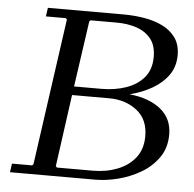

<svg xmlns="http://www.w3.org/2000/svg" viewBox="-50 -720 780 770"><g transform="rotate(5 340.5 -335.0)"><path d="M469 -353Q548 -345 594.5 -307.5Q641 -270 641 -206Q641 -152 613.5 -113Q586 -74 543 -49Q500 -24 452 -12Q404 0 363 0H18L23 -35H104L109 -40L192 -630L187 -635H107L112 -670H417Q458 -670 498.5 -663.5Q539 -657 572.5 -641Q606 -625 626.5 -597Q647 -569 647 -526Q647 -480 623 -446Q599 -412 559 -389Q519 -366 469 -353ZM287 -635 282 -630 244 -365H354Q408 -365 453 -380.5Q498 -396 525 -428Q552 -460 552 -511Q552 -557 530 -584Q508 -611 472 -623Q436 -635 392 -635ZM348 -35Q402 -35 447 -52.5Q492 -70 519 -104.5Q546 -139 546 -191Q546 -259 500 -294.5Q454 -330 389 -330H239L199 -40L204 -35Z"/></g></svg>

Font: Brygada 1918
Style: Italic
Weight: 400
Italic angle: -8°
Designer: Mateusz Machalski | Borys Kosmynka | Przemek Hoffer
Foundry: NIEPODLEGLA 2018
Version: Version 3.006